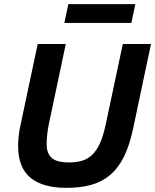

<svg xmlns="http://www.w3.org/2000/svg" viewBox="-20 -887 745 922"><path d="M619.1 -269Q602.1 -188 574.7 -133.5Q547.4 -79.1 508.1 -46.1Q468.8 -13.2 416.7 1Q364.7 15.1 298.8 15.1Q185.1 15.1 126 -33.7Q66.9 -82.5 66.9 -187Q66.9 -205.1 69.6 -232.7Q72.3 -260.3 80.1 -293.9L161.1 -675.8H295.9L214.8 -292Q209 -265.6 206.5 -239.7Q204.1 -213.9 204.1 -194.8Q204.1 -169.9 211.2 -153.1Q218.3 -136.2 231.7 -126Q245.1 -115.7 265.1 -111.3Q285.2 -106.9 311 -106.9Q345.2 -106.9 372.8 -114.7Q400.4 -122.6 422.1 -143.1Q443.8 -163.6 460 -199Q476.1 -234.4 487.8 -290L569.8 -675.8H705.1ZM289.1 -776.9 308.1 -867.2H629.9L610.8 -776.9Z"/></svg>

Font: Clear Sans
Style: Bold Italic
Weight: 700
Italic angle: -12°
Foundry: Intel Corporation
Version: Version 1.00